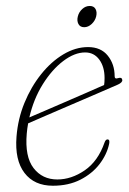

<svg xmlns="http://www.w3.org/2000/svg" viewBox="-20 -600 423 628"><path d="M337 -129.5Q329.5 -94.5 305.5 -63.2Q281.5 -32 242.8 -12.2Q204 7.5 153 7.5Q92 7.5 60 -34.5Q28 -76.5 34 -153Q38.5 -211 60 -263.5Q81.5 -316 114.5 -357.2Q147.5 -398.5 187.2 -422.2Q227 -446 268 -446Q310 -446 332.5 -418Q355 -390 355 -350.5Q355 -340.5 366.5 -344.5Q378.5 -348.5 380 -338.5Q381 -330.5 366 -323.5Q342 -313 300.8 -295.2Q259.5 -277.5 213.8 -257.8Q168 -238 129.5 -221.5Q91 -205 72 -196.5Q69 -180 67.5 -163Q61 -87.5 89.8 -50.2Q118.5 -13 167.5 -13Q213.5 -13 257 -42.8Q300.5 -72.5 322 -134Q325.5 -144 331.5 -144Q340 -144 337 -129.5ZM258.5 -428.5Q224 -428.5 187 -400.5Q150 -372.5 120 -324.5Q90 -276.5 76 -216Q94.5 -224 125.5 -237.2Q156.5 -250.5 192.2 -266Q228 -281.5 261.8 -296.2Q295.5 -311 320.5 -322Q322 -330 322 -345Q322 -381.5 304.8 -405Q287.5 -428.5 258.5 -428.5ZM255.5 -511Q242 -511 236.5 -521.5Q231 -532 234.5 -546Q238 -560.5 249 -570.5Q260 -580.5 273.5 -580.5Q287 -580.5 292.5 -570.5Q298 -560.5 294.5 -546Q291 -532 279.8 -521.5Q268.5 -511 255.5 -511Z"/></svg>

Font: Fraunces 72pt S050 Thin
Style: Italic
Weight: 100
Italic angle: -16°
Version: Version 1.000; ttfautohint (v1.8.3)